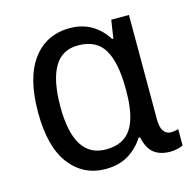

<svg xmlns="http://www.w3.org/2000/svg" viewBox="-87 -635 743 734"><g transform="rotate(-15 285.0 -268.0)"><path d="M245 10Q157 10 103.5 -59.5Q50 -129 50 -266Q50 -403 103.5 -474.5Q157 -546 250 -546Q298 -546 335 -524.5Q372 -503 396 -464H401L412 -536H482V-122Q482 -90 493 -75.5Q504 -61 521 -61Q529 -61 537.5 -62.5Q546 -64 551 -66V-2Q544 3 529 6.5Q514 10 500 10Q461 10 436.5 -8.5Q412 -27 402 -73H396Q372 -35 334.5 -12.5Q297 10 245 10ZM265 -62Q334 -62 365.5 -109.5Q397 -157 397 -257V-267Q397 -370 366.5 -422Q336 -474 263 -474Q199 -474 168.5 -420.5Q138 -367 138 -265Q138 -62 265 -62Z"/></g></svg>

Font: Noto Sans SemiCondensed
Style: Regular
Weight: 400
Width: 4
Designer: Monotype Design Team
Foundry: Monotype Imaging Inc.
Version: Version 2.013; ttfautohint (v1.8.4.7-5d5b)